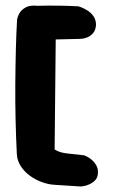

<svg xmlns="http://www.w3.org/2000/svg" viewBox="-20 -678 410 696"><path d="M179 -8Q156 -9 131.5 -18Q107 -27 87 -42Q67 -57 54.5 -77Q42 -97 41 -120Q38 -179 36.5 -243.5Q35 -308 35.5 -373.5Q36 -439 37.5 -499Q39 -559 42 -608Q43 -615 49 -627.5Q55 -640 71 -650Q87 -660 115 -657Q155 -658 193 -657.5Q231 -657 265 -655Q265 -655 274.5 -651.5Q284 -648 297 -640Q310 -632 319 -619Q328 -606 328 -588Q327 -569 317.5 -558Q308 -547 296.5 -542.5Q285 -538 276.5 -537.5Q268 -537 268 -537L182 -535L178 -136Q189 -129 202.5 -125.5Q216 -122 239 -120L285 -115Q285 -115 293 -111.5Q301 -108 311 -100Q321 -92 328.5 -79.5Q336 -67 335 -50Q334 -33 324 -23.5Q314 -14 302 -9Q290 -4 281 -3Q272 -2 272 -2Z"/></svg>

Font: Sour Gummy
Style: Bold
Weight: 700
Designer: Stefie Justprince
Foundry: Eifetstype
Version: Version 1.000